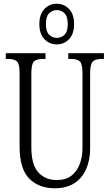

<svg xmlns="http://www.w3.org/2000/svg" viewBox="-20 -999 589 1029"><path d="M273 10Q188 10 136.5 -42Q85 -94 85 -215V-607Q85 -656 71 -669.5Q57 -683 25 -683H11V-714H224V-683H208Q176 -683 162 -669.5Q148 -656 148 -603V-210Q148 -116 185.5 -75Q223 -34 284 -34Q333 -34 363.5 -58Q394 -82 408 -121.5Q422 -161 422 -205V-606Q422 -656 408.5 -669.5Q395 -683 362 -683H346V-714H537V-683H524Q491 -683 477 -669Q463 -655 463 -604V-203Q463 -142 442 -93.5Q421 -45 379 -17.5Q337 10 273 10ZM284 -761Q245 -761 218 -789Q191 -817 191 -870Q191 -923 218 -951Q245 -979 284 -979Q323 -979 350 -951Q377 -923 377 -870Q377 -817 350 -789Q323 -761 284 -761ZM285 -796Q308 -796 325.5 -812.5Q343 -829 343 -870Q343 -911 325.5 -928Q308 -945 285 -945Q261 -945 243.5 -928Q226 -911 226 -870Q226 -829 243.5 -812.5Q261 -796 285 -796Z"/></svg>

Font: Noto Serif ExtraCondensed Light
Style: Regular
Weight: 300
Width: 2
Designer: Monotype Design Team
Foundry: Monotype Imaging Inc.
Version: Version 2.014; ttfautohint (v1.8.4.7-5d5b)